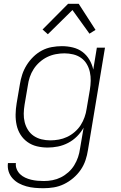

<svg xmlns="http://www.w3.org/2000/svg" viewBox="-20 -772 640 1015"><path d="M210 223Q187 223 164 221Q141 219 119.5 213Q98 207 79.5 197Q61 187 46.5 171Q32 155 25.5 134Q19 113 22 90H64Q62 107 68.5 122.5Q75 138 86.5 149Q98 160 113 167Q128 174 144.5 178Q161 182 178 183.5Q195 185 212 185Q235 185 258 180.5Q281 176 302 165.5Q323 155 341.5 138.5Q360 122 372.5 101.5Q385 81 392.5 59Q400 37 403 14L422 -97Q408 -72 387 -51Q366 -30 340 -16.5Q314 -3 286.5 2.5Q259 8 232 8Q203 8 175.5 1.5Q148 -5 125.5 -21Q103 -37 88.5 -60Q74 -83 68 -110.5Q62 -138 62.5 -167Q63 -196 68 -226L85 -326Q89 -352 97.5 -378Q106 -404 121 -428Q136 -452 156.5 -472Q177 -492 201.5 -505Q226 -518 253.5 -523Q281 -528 307 -528Q337 -528 365.5 -521Q394 -514 416 -497.5Q438 -481 452.5 -456.5Q467 -432 473 -404L492 -520H535L445 21Q441 48 432 75Q423 102 406.5 126Q390 150 367 169.5Q344 189 318 201.5Q292 214 264.5 218.5Q237 223 210 223ZM246 -30Q268 -30 290.5 -34Q313 -38 334.5 -48Q356 -58 375 -74.5Q394 -91 406.5 -110.5Q419 -130 427 -152.5Q435 -175 438 -197L455 -297Q459 -321 459.5 -345Q460 -369 455 -391.5Q450 -414 438.5 -433.5Q427 -453 408.5 -466Q390 -479 367 -484.5Q344 -490 320 -490Q298 -490 274.5 -485.5Q251 -481 229.5 -470.5Q208 -460 189.5 -443.5Q171 -427 158 -407Q145 -387 137.5 -364.5Q130 -342 127 -319L110 -219Q106 -195 105.5 -171.5Q105 -148 110.5 -126Q116 -104 128 -85Q140 -66 158.5 -53.5Q177 -41 199.5 -35.5Q222 -30 246 -30ZM233 -591 205 -616 340 -752H396L485 -614L453 -594L363 -719Z"/></svg>

Font: Iosevka Extralight Extended
Style: Italic
Weight: 200
Width: 7
Italic angle: -9°
Monospace: yes
Designer: Belleve Invis
Foundry: Belleve Invis
Version: Version 32.5.0; ttfautohint (v1.8.4)